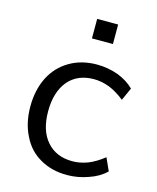

<svg xmlns="http://www.w3.org/2000/svg" viewBox="-110 -792 714 875"><g transform="rotate(15 247.5 -354.5)"><path d="M289 7Q217 7 162 -25Q107 -56 78 -116Q48 -175 48 -252Q48 -330 78 -390Q108 -449 164 -482Q220 -515 293 -515Q343 -515 392 -498Q439 -480 470 -449L443 -389Q405 -419 370 -433Q333 -447 297 -447Q220 -447 176 -396Q132 -343 132 -252Q132 -161 176 -111Q220 -60 297 -60Q333 -60 370 -74Q405 -88 443 -118L470 -58Q438 -27 390 -11Q341 7 289 7ZM239 -716H338V-624H239Z"/></g></svg>

Font: PRinguin Sans
Style: Regular
Weight: 400
Designer: Vernon Adams
Foundry: Vernon Adams
Version: ""